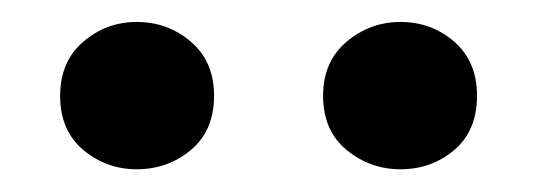

<svg xmlns="http://www.w3.org/2000/svg" viewBox="-20 -820 487 174"><path d="M103.9 -666.6Q76.4 -666.6 55.5 -684.1Q34.5 -701.6 34.5 -733.2Q34.5 -764.2 55.5 -782.2Q76.4 -800.1 103.9 -800.1Q132.1 -800.1 153 -782.2Q174 -764.2 174 -733.2Q174 -701.6 153 -684.1Q132.1 -666.6 103.9 -666.6ZM342.9 -666.6Q315.4 -666.6 294.1 -684.1Q272.8 -701.6 272.8 -733.2Q272.8 -764.2 294.1 -782.2Q315.4 -800.1 342.9 -800.1Q371.1 -800.1 391.7 -782.2Q412.3 -764.2 412.3 -733.2Q412.3 -701.6 391.7 -684.1Q371.1 -666.6 342.9 -666.6Z"/></svg>

Font: Early Summer Mincho VF
Style: Regular
Weight: 250
Designer: GuiWonder
Version: Version 1.002